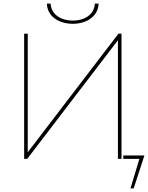

<svg xmlns="http://www.w3.org/2000/svg" viewBox="-20 -888 828 1073"><path d="M659 0V-700H642L135 -37V-700H115V0H132L639 -663V0ZM387 -755C466 -755 529 -798 531 -868H510C508 -810 456 -773 387 -773C317 -773 265 -810 263 -868H242C244 -798 307 -755 387 -755ZM709 165H727L787 -19H669V0H759Z"/></svg>

Font: Chess Sans Thin
Style: Regular
Weight: 100
Designer: Wolf Bōese
Foundry: Wolf Bōese
Version: Version 7.223;Glyphs 3.3 (3306)